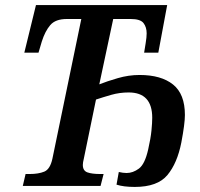

<svg xmlns="http://www.w3.org/2000/svg" viewBox="-20 -734 789 758"><path d="M512 4Q602 4 641 -43Q680 -90 696 -172Q710 -246 710 -280Q710 -363 663 -400.5Q616 -438 531 -438Q488 -438 445 -425.5Q402 -413 372 -401L427 -659H496Q534 -659 546.5 -643Q559 -627 559 -602Q559 -587 555 -563Q551 -539 549 -526H605L640 -714H122L76 -526H132L145 -570Q158 -611 178.5 -635Q199 -659 244 -659H301L187 -108Q178 -66 155 -56.5Q132 -47 97 -47H81L70 0H377L389 -47H376Q343 -47 325 -53.5Q307 -60 307 -83Q307 -92 311 -108L359 -341Q386 -350 419 -359.5Q452 -369 488 -369Q581 -369 581 -269Q581 -250 578 -219Q575 -188 565 -144Q552 -86 528.5 -68.5Q505 -51 480 -51Q466 -51 449 -55L440 -5Q468 4 512 4Z"/></svg>

Font: Noto Serif SemiCondensed Semi
Style: Italic
Weight: 600
Width: 4
Italic angle: -12°
Designer: Monotype Design Team
Foundry: Monotype Imaging Inc.
Version: Version 1.901